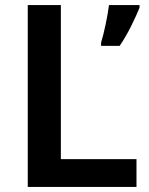

<svg xmlns="http://www.w3.org/2000/svg" viewBox="-20 -734 586 754"><path d="M89 0V-714H219V-109H516V0ZM528 -704Q516 -674 495.5 -632.5Q475 -591 450 -554H377V-567Q386 -596 395 -639Q404 -682 408 -714H528Z"/></svg>

Font: Noto Sans Meetei Mayek SemiBold
Style: Regular
Weight: 600
Designer: Monotype Design Team and Neelakash Kshetrimayum
Foundry: Monotype Imaging Inc.
Version: Version 2.002; ttfautohint (v1.8.4.7-5d5b)